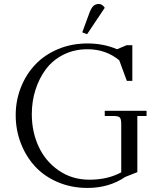

<svg xmlns="http://www.w3.org/2000/svg" viewBox="-20 -927 804 955"><path d="M415 -710.9Q495.1 -710.9 562 -682.1L609.9 -702.1H638.2V-524.9H610.8L573.2 -627Q506.8 -682.1 415 -682.1Q349.6 -682.1 296.1 -655.3Q242.7 -628.4 208.7 -583.3Q174.8 -538.1 156.5 -480.5Q138.2 -422.9 138.2 -358.9Q138.2 -272 171.9 -198.5Q205.6 -125 272 -79.1Q338.4 -33.2 424.8 -33.2Q515.6 -33.2 583 -69.8V-310.1Q583 -335 575.9 -342.5Q568.8 -350.1 543.9 -350.1H501V-376H709V-350.1H663.1V-70.8L603 -46.9Q522.5 7.8 415 7.8Q335 7.8 267.1 -21.2Q199.2 -50.3 154.1 -99.6Q108.9 -148.9 83.5 -214.8Q58.1 -280.8 58.1 -354Q58.1 -427.2 84 -492.7Q109.9 -558.1 156 -606.4Q202.1 -654.8 269.3 -682.9Q336.4 -710.9 415 -710.9ZM389.2 -766.1 422.9 -857.9Q432.6 -885.3 443.4 -896.2Q454.1 -907.2 471.2 -907.2Q488.8 -907.2 501 -888.2L413.1 -756.8Z"/></svg>

Font: Dihjauti S
Style: Regular
Weight: 400
Designer: T. Christopher White
Version: Version 3.0.0